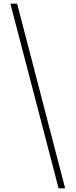

<svg xmlns="http://www.w3.org/2000/svg" viewBox="-20 -819 416 1055"><path d="M74 -799 338 216H302L37 -799Z"/></svg>

Font: Noto Sans Sinhala Condensed ExtraLight
Style: Regular
Weight: 200
Width: 3
Designer: Jelle Bosma - Monotype Design Team
Foundry: Monotype Imaging Inc.
Version: Version 2.006; ttfautohint (v1.8.4.7-5d5b)